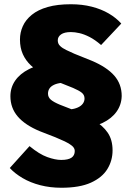

<svg xmlns="http://www.w3.org/2000/svg" viewBox="-20 -738 626 904"><path d="M307 -222Q331 -225 346.5 -232Q362 -239 370 -250Q378 -261 378 -274Q378 -291 365 -301.5Q352 -312 324 -324L259 -350Q218 -368 184 -387.5Q150 -407 125.5 -430Q101 -453 87.5 -483Q74 -513 74 -552Q74 -585 87.5 -615Q101 -645 130 -668.5Q159 -692 204.5 -705Q250 -718 314 -718Q367 -718 412 -706.5Q457 -695 492 -674.5Q527 -654 551 -627L456 -526Q427 -551 401.5 -564Q376 -577 354 -582Q332 -587 314 -587Q283 -587 267.5 -576Q252 -565 252 -548Q252 -532 263 -521.5Q274 -511 292 -502.5Q310 -494 330 -485L412 -452Q483 -422 518 -382Q553 -342 553 -286Q552 -245 529 -212.5Q506 -180 463.5 -159.5Q421 -139 360 -134ZM26 53 119 -50Q165 -12 202.5 1.5Q240 15 268 15Q301 15 316.5 4.5Q332 -6 332 -27Q332 -41 318.5 -52Q305 -63 284.5 -72.5Q264 -82 240 -92L168 -120Q98 -149 63.5 -189.5Q29 -230 29 -285Q29 -326 51.5 -358.5Q74 -391 116.5 -412.5Q159 -434 219 -438L272 -348Q250 -346 235 -339Q220 -332 213 -321.5Q206 -311 206 -297Q206 -280 219.5 -268.5Q233 -257 262 -245L321 -222Q380 -197 422 -172Q464 -147 487 -113.5Q510 -80 510 -30Q510 18 485.5 58Q461 98 408 122Q355 146 269 146Q216 146 169.5 134Q123 122 86.5 100.5Q50 79 26 53Z"/></svg>

Font: Mach ExtraBold
Style: Regular
Weight: 800
Version: Version 1.002